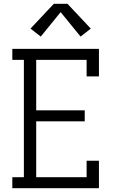

<svg xmlns="http://www.w3.org/2000/svg" viewBox="-20 -993 640 1013"><path d="M45 0V-58H106V-677H45V-735H502V-590H437V-677H171V-411H427V-353H171V-58H437V-145H502V0ZM195 -800 141 -842 264 -973H336L459 -842L405 -800L300 -929Z"/></svg>

Font: Iosevka Curly Slab LtEx
Style: Regular
Weight: 300
Width: 7
Monospace: yes
Designer: Belleve Invis
Foundry: Belleve Invis
Version: Version 11.1.0; ttfautohint (v1.8.3)